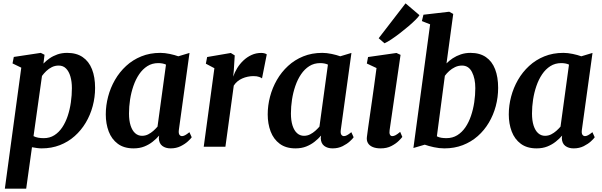

<svg xmlns="http://www.w3.org/2000/svg" viewBox="-20 -888 3646 1162"><path d="M9.3 254 108.8 -478.5 55.8 -504.2 63.5 -543.4 226.8 -568 249.4 -556.6 242.9 -503.2Q258.6 -520 279.9 -534.7Q301.2 -549.5 327.8 -558.8Q354.4 -568 386.4 -568Q442.9 -568 480.4 -542.3Q518 -516.6 536.7 -469.2Q555.5 -421.8 555.5 -356Q555.5 -299.4 541 -245.7Q526.6 -192 499 -145.6Q471.4 -99.3 432 -64.3Q392.6 -29.2 342.2 -9.6Q291.8 10 232.3 10Q218.3 10 203.2 7.8Q188 5.6 173.5 3L138.5 254ZM182.9 -64.1Q195.7 -57.5 211.1 -54.7Q226.5 -51.9 245 -51.9Q281.1 -51.9 308.8 -69.5Q336.5 -87 356.7 -117.2Q376.8 -147.3 389.8 -186.3Q402.8 -225.3 408.9 -268.6Q415.1 -311.8 415.1 -354.6Q415.1 -394 406.1 -424.9Q397.2 -455.8 379.6 -473.5Q362.1 -491.2 335.4 -491.2Q313 -491.2 294.1 -481.9Q275.2 -472.5 260.2 -458.1Q245.2 -443.7 234.1 -428.4Z M1062.6 -102.7Q1059.8 -81.3 1065.8 -72.8Q1071.7 -64.2 1081.6 -64.2Q1089.5 -64.2 1099.9 -69.5Q1110.2 -74.8 1126.3 -88L1140.3 -57.3Q1135.4 -49.6 1118.1 -33.3Q1100.8 -17.1 1073.8 -3.5Q1046.8 10 1012.5 10Q982.3 10 962.5 -4.8Q942.7 -19.7 941.2 -50.8L943.1 -67.4Q926.7 -48.3 904.3 -30.6Q882 -12.8 853.4 -1.4Q824.7 10 788.6 10Q730.4 10 693 -17.8Q655.7 -45.5 637.9 -92.3Q620.2 -139.2 620.2 -195.5Q620.2 -249.5 634.3 -303.1Q648.4 -356.7 675.8 -404.3Q703.2 -452 743.3 -488.9Q783.3 -525.8 835.4 -546.9Q887.4 -568 950.4 -568Q976.8 -568 1007.4 -561.6Q1037.9 -555.1 1059.2 -547.3L1126.9 -567.7ZM984.6 -497Q974 -501.9 962.1 -504Q950.2 -506.1 937.9 -506.1Q900.8 -506.1 872 -487.9Q843.2 -469.6 822.1 -438.5Q801 -407.3 787.4 -367.7Q773.8 -328.1 767.2 -285.2Q760.7 -242.4 760.7 -201.2Q760.7 -158.2 770.5 -127.9Q780.3 -97.6 798.1 -81.8Q815.8 -66.1 839.5 -66.1Q859.6 -66.1 876.6 -74.7Q893.6 -83.4 908 -96.1Q922.3 -108.9 933.3 -121.7Z M1391.4 -424.2Q1399.9 -450.1 1415.6 -475.7Q1431.3 -501.3 1453.2 -522Q1475.2 -542.8 1502.5 -555.3Q1529.7 -567.7 1561.1 -567.7Q1572.4 -567.7 1581.5 -565Q1590.5 -562.2 1594.5 -558.9L1565.7 -413.6Q1561.7 -417.6 1548.4 -422.5Q1535.2 -427.4 1513.7 -427.4Q1496.7 -427.4 1479.5 -423.8Q1462.3 -420.3 1446.4 -413.3Q1430.4 -406.4 1417.3 -395.5Q1404.1 -384.6 1394.8 -369.9L1344.2 0H1213L1277.5 -475.2L1225.9 -502.5L1233.6 -542.9L1376.9 -567.4L1400.6 -552.7L1395 -462.2Z M2042.6 -102.7Q2039.8 -81.3 2045.8 -72.8Q2051.7 -64.2 2061.6 -64.2Q2069.5 -64.2 2079.9 -69.5Q2090.2 -74.8 2106.3 -88L2120.3 -57.3Q2115.4 -49.6 2098.1 -33.3Q2080.8 -17.1 2053.8 -3.5Q2026.8 10 1992.5 10Q1962.3 10 1942.5 -4.8Q1922.7 -19.7 1921.2 -50.8L1923.1 -67.4Q1906.7 -48.3 1884.3 -30.6Q1862 -12.8 1833.4 -1.4Q1804.7 10 1768.6 10Q1710.4 10 1673 -17.8Q1635.7 -45.5 1617.9 -92.3Q1600.2 -139.2 1600.2 -195.5Q1600.2 -249.5 1614.3 -303.1Q1628.4 -356.7 1655.8 -404.3Q1683.2 -452 1723.3 -488.9Q1763.3 -525.8 1815.4 -546.9Q1867.4 -568 1930.4 -568Q1956.8 -568 1987.4 -561.6Q2017.9 -555.1 2039.2 -547.3L2106.9 -567.7ZM1964.6 -497Q1954 -501.9 1942.1 -504Q1930.2 -506.1 1917.9 -506.1Q1880.8 -506.1 1852 -487.9Q1823.2 -469.6 1802.1 -438.5Q1781 -407.3 1767.4 -367.7Q1753.8 -328.1 1747.2 -285.2Q1740.7 -242.4 1740.7 -201.2Q1740.7 -158.2 1750.5 -127.9Q1760.3 -97.6 1778.1 -81.8Q1795.8 -66.1 1819.5 -66.1Q1839.6 -66.1 1856.6 -74.7Q1873.6 -83.4 1888 -96.1Q1902.3 -108.9 1913.3 -121.7Z M2283.7 10Q2254.9 10 2235.4 1.6Q2215.9 -6.7 2206.9 -22Q2197.9 -37.2 2200.4 -58.4Q2203 -80.5 2207.7 -113.1Q2212.4 -145.7 2218.2 -186.5Q2224 -227.4 2230.9 -274.5Q2237.7 -321.6 2244.7 -372.6Q2251.6 -423.7 2258.7 -476.2L2200.1 -503.6L2207.5 -542.9L2379.5 -567.4L2404.2 -556L2338 -100.6Q2335.3 -82.6 2339.9 -73.4Q2344.5 -64.2 2354.2 -64.2Q2363.5 -64.2 2374.2 -69.9Q2384.9 -75.5 2401.9 -89.9L2414.9 -59.3Q2409.7 -52 2393 -35.4Q2376.3 -18.7 2348.8 -4.4Q2321.3 10 2283.7 10ZM2271.8 -656.7 2434.4 -867.7 2518.7 -796.2Q2513.2 -786.4 2495.5 -768.7Q2477.8 -751 2453 -729.7Q2428.2 -708.5 2401.1 -687.7Q2374 -666.8 2349.3 -650.3Q2324.5 -633.8 2307.1 -626Z M2682.3 -504.3Q2698.1 -520.7 2719.9 -535.2Q2741.8 -549.7 2768.8 -558.8Q2795.8 -568 2827.2 -568Q2883.7 -568 2920.9 -542.3Q2958.1 -516.6 2976.4 -469.2Q2994.8 -421.8 2994.8 -356Q2994.8 -299.6 2980.5 -245.9Q2966.2 -192.3 2938.7 -145.9Q2911.2 -99.4 2871.6 -64.4Q2831.9 -29.4 2781.1 -9.7Q2730.2 10 2669.3 10Q2638.9 10 2605.9 2.9Q2573 -4.3 2550.7 -12.4L2482 7.7L2583.1 -740.6L2533.3 -760.5L2542.7 -798.9L2698.7 -817L2723 -803.6ZM2624 -63Q2636.2 -56.5 2650.9 -54.2Q2665.7 -51.9 2681.7 -51.9Q2718.9 -51.9 2747.5 -69.6Q2776 -87.3 2796.7 -117.6Q2817.3 -147.9 2830.5 -187Q2843.8 -226.1 2850.2 -269.3Q2856.6 -312.5 2856.6 -354.6Q2856.6 -412.8 2836.5 -452Q2816.4 -491.2 2776.1 -491.2Q2753.8 -491.2 2734 -481.8Q2714.2 -472.3 2698.6 -458.2Q2683 -444.1 2672.3 -429.2Z M3501.6 -102.7Q3498.8 -81.3 3504.8 -72.8Q3510.7 -64.2 3520.6 -64.2Q3528.5 -64.2 3538.9 -69.5Q3549.2 -74.8 3565.3 -88L3579.3 -57.3Q3574.4 -49.6 3557.1 -33.3Q3539.8 -17.1 3512.8 -3.5Q3485.8 10 3451.5 10Q3421.3 10 3401.5 -4.8Q3381.7 -19.7 3380.2 -50.8L3382.1 -67.4Q3365.7 -48.3 3343.3 -30.6Q3321 -12.8 3292.4 -1.4Q3263.7 10 3227.6 10Q3169.4 10 3132 -17.8Q3094.7 -45.5 3076.9 -92.3Q3059.2 -139.2 3059.2 -195.5Q3059.2 -249.5 3073.3 -303.1Q3087.4 -356.7 3114.8 -404.3Q3142.2 -452 3182.3 -488.9Q3222.3 -525.8 3274.4 -546.9Q3326.4 -568 3389.4 -568Q3415.8 -568 3446.4 -561.6Q3476.9 -555.1 3498.2 -547.3L3565.9 -567.7ZM3423.6 -497Q3413 -501.9 3401.1 -504Q3389.2 -506.1 3376.9 -506.1Q3339.8 -506.1 3311 -487.9Q3282.2 -469.6 3261.1 -438.5Q3240 -407.3 3226.4 -367.7Q3212.8 -328.1 3206.2 -285.2Q3199.7 -242.4 3199.7 -201.2Q3199.7 -158.2 3209.5 -127.9Q3219.3 -97.6 3237.1 -81.8Q3254.8 -66.1 3278.5 -66.1Q3298.6 -66.1 3315.6 -74.7Q3332.6 -83.4 3347 -96.1Q3361.3 -108.9 3372.3 -121.7Z"/></svg>

Font: Merriweather 7pt Light
Style: Italic
Weight: 300
Italic angle: -7.8°
Designer: Eben Sorkin
Foundry: Eben Sorkin
Version: Version 2.200;gftools[0.9.31]